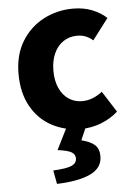

<svg xmlns="http://www.w3.org/2000/svg" viewBox="-53 -549 575 828"><g transform="rotate(-5 234.0 -134.5)"><path d="M284 12Q214 12 157.5 -18.5Q101 -49 68.5 -107.5Q36 -166 36 -248Q36 -330 72 -388.5Q108 -447 167 -477.5Q226 -508 294 -508Q340 -508 376.5 -493.5Q413 -479 439 -455L370 -364Q356 -376 340 -383Q324 -390 302 -390Q268 -390 242 -372.5Q216 -355 201.5 -323Q187 -291 187 -248Q187 -205 201.5 -173Q216 -141 241.5 -124Q267 -107 299 -107Q324 -107 346 -116Q368 -125 387 -140L445 -49Q414 -21 372 -4.5Q330 12 284 12ZM160 239 149 180Q208 177 229.5 167Q251 157 251 136Q251 120 236 110Q221 100 175 94L224 -4H309L281 61Q319 70 338 87Q357 104 357 136Q357 187 305.5 211.5Q254 236 160 239Z"/></g></svg>

Font: Mada
Style: Bold
Weight: 700
Designer: Khaled Hosny
Version: Version 1.5